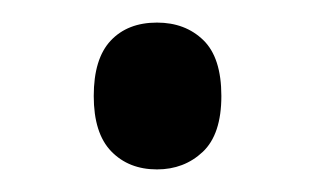

<svg xmlns="http://www.w3.org/2000/svg" viewBox="-20 -438 279 170"><path d="M63 -353Q63 -386 78 -402Q93 -418 119 -418Q144 -418 160 -402.5Q176 -387 176 -353Q176 -319 159.5 -303.5Q143 -288 119 -288Q94 -288 78.5 -304Q63 -320 63 -353Z"/></svg>

Font: Noto Sans Tamil Condensed
Style: Regular
Weight: 400
Width: 3
Designer: Jelle Bosma - Monotype Design Team
Foundry: Monotype Imaging Inc.
Version: Version 2.004; ttfautohint (v1.8.4.7-5d5b)